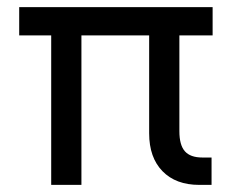

<svg xmlns="http://www.w3.org/2000/svg" viewBox="-20 -520 653 540"><path d="M34 -500H578V-420.5H484.5V-151Q484.5 -112 500 -94.5Q515.5 -77 549 -77H575V0H540.5Q474.5 0 437 -38.5Q399.5 -77 399.5 -145V-420.5H209V0H124V-420.5H34Z"/></svg>

Font: Overused Grotesk
Style: Regular
Weight: 450
Version: Version 0.004